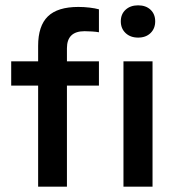

<svg xmlns="http://www.w3.org/2000/svg" viewBox="-20 -700 662 720"><path d="M123 0V-379H22V-470H123V-528Q123 -603 159.5 -638.5Q196 -674 274 -674Q295 -674 316 -671.5Q337 -669 351 -665V-579Q341 -581 325 -582Q309 -583 297 -583Q231 -583 231 -519V-470H351V-379H231V0ZM443 0V-470H552V0ZM498 -559Q469 -559 451 -576Q433 -593 433 -620Q433 -647 451 -663.5Q469 -680 498 -680Q527 -680 544.5 -663.5Q562 -647 562 -620Q562 -593 544.5 -576Q527 -559 498 -559Z"/></svg>

Font: Gantari SemiBold
Style: Regular
Weight: 600
Designer: Anugrah Pasau
Foundry: Lafontype
Version: Version 1.000; ttfautohint (v1.8.4)